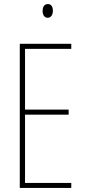

<svg xmlns="http://www.w3.org/2000/svg" viewBox="-20 -931 421 951"><path d="M217 -911C197 -911 191 -893 191 -877C191 -859 199 -843 216 -843C232 -843 242 -857 242 -878C242 -894 236 -911 217 -911ZM333 0V-25H104V-363H320V-388H104V-689H333V-714H78V0Z"/></svg>

Font: Noto Sans Myanmar UI ExtraCondensed Thin
Style: Regular
Weight: 100
Width: 2
Designer: Monotype Design Team
Foundry: Monotype Imaging Inc.
Version: Version 2.103